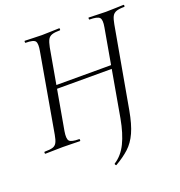

<svg xmlns="http://www.w3.org/2000/svg" viewBox="-144 -746 991 1060"><g transform="rotate(-20 351.0 -216.0)"><path d="M359.2 193Q357.2 194 354.2 189Q351.2 184 353.2 182Q399.2 153 426.2 97.5Q453.2 42 468.2 -40L557.2 -544Q565.2 -587 553 -600Q540.8 -613 494 -613Q492 -613 492 -619Q492 -625 494 -625Q514.6 -625 540.2 -623.5Q565.8 -622 594.4 -622Q627 -622 653.1 -623.5Q679.2 -625 698.8 -625Q701.6 -625 701.6 -619Q701.6 -613 698.8 -613Q667.8 -613 651.4 -607Q635 -601 627.3 -586Q619.6 -571 614.4 -542L529.6 -67Q515.6 11 494.1 58.2Q472.6 105.4 439.8 135.5Q407 165.6 359.2 193ZM12.4 0Q9.6 0 9.6 -6Q9.6 -12 12.4 -12Q44.4 -12 60.3 -17Q76.2 -22 84 -37Q91.8 -52 96.8 -81L177.6 -542Q185.6 -584.8 175.8 -598.9Q166 -613 118.4 -613Q116.4 -613 116.4 -619Q116.4 -625 118.4 -625Q139 -625 164.6 -623.5Q190.2 -622 218.8 -622Q247.4 -622 274.5 -623.5Q301.6 -625 321.2 -625Q323.2 -625 323.2 -619Q323.2 -613 321.2 -613Q291.2 -613 274.3 -607.5Q257.4 -602 249.6 -587.4Q241.8 -572.8 236 -544L154 -81Q146.8 -38 158.1 -25Q169.4 -12 216 -12Q218.2 -12 218.2 -6Q218.2 0 216 0Q197 0 170.7 -1Q144.4 -2 114.8 -2Q86.2 -2 59.6 -1Q33 0 12.4 0ZM160.8 -315 164.6 -335.8H546.8L544.6 -315Z"/></g></svg>

Font: Cormorant Light
Style: Italic
Weight: 300
Italic angle: -10°
Designer: Christian Thalmann (Catharsis Fonts)
Foundry: Catharsis Fonts
Version: Version 4.000